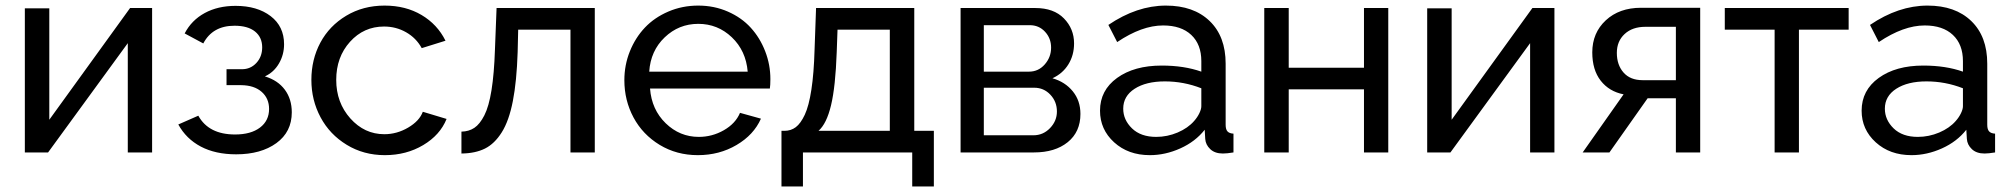

<svg xmlns="http://www.w3.org/2000/svg" viewBox="-20 -551 7273 694"><path d="M69.8 0V-521H158.2V-118.2L450.2 -522H529.8V0H441.9V-395L153.8 0Z M833.5 6.8Q758.8 6.8 705.8 -21.2Q652.8 -49.3 624.5 -101.1L696.8 -132.8Q734.4 -64.9 829.6 -64.9Q886.7 -64.9 919.7 -89.8Q952.6 -114.7 952.6 -157.2Q952.6 -195.3 925.8 -219Q898.9 -242.7 851.6 -243.2H798.8V-300.8H854.5Q885.7 -300.8 906.7 -323.5Q927.7 -346.2 927.7 -379.9Q927.7 -416 901.9 -437Q876 -458 827.6 -458Q748.5 -458 714.8 -394L647.5 -430.2Q672.4 -478 720 -503.9Q767.6 -529.8 831.5 -529.8Q909.7 -529.8 958.3 -492.7Q1006.8 -455.6 1006.8 -391.1Q1006.8 -353.5 988.5 -321.8Q970.2 -290 937.5 -274.9Q984.4 -260.7 1009.5 -226.8Q1034.7 -192.9 1034.7 -145Q1034.7 -74.2 979 -33.7Q923.3 6.8 833.5 6.8Z M1371.1 9.8Q1294.4 9.8 1233.2 -27.6Q1171.9 -64.9 1138.7 -127Q1105.5 -189 1105.5 -262.2Q1105.5 -335.9 1137.9 -396.7Q1170.4 -457.5 1231.4 -494.1Q1292.5 -530.8 1370.1 -530.8Q1446.3 -530.8 1503.7 -496.8Q1561 -462.9 1590.3 -403.8L1504.4 -377Q1484.4 -413.6 1448 -434.3Q1411.6 -455.1 1368.2 -455.1Q1294.9 -455.1 1245.1 -399.9Q1195.3 -344.7 1195.3 -262.2Q1195.3 -180.2 1246.3 -123Q1297.4 -65.9 1369.1 -65.9Q1414.6 -65.9 1455.3 -89.8Q1496.1 -113.8 1508.3 -147L1594.2 -121.1Q1570.8 -63 1509.8 -26.6Q1448.7 9.8 1371.1 9.8Z M1647.9 3.9V-75.2Q1674.8 -75.7 1694.6 -88.9Q1714.4 -102.1 1730.7 -134Q1747.1 -166 1756.6 -225.1Q1766.1 -284.2 1769 -371.1L1774.9 -522H2129.9V0H2042V-443.8H1853L1851.1 -362.8Q1847.7 -256.8 1833.7 -185.5Q1819.8 -114.3 1793.7 -72.8Q1767.6 -31.2 1732.7 -13.9Q1697.8 3.4 1647.9 3.9Z M2502.4 9.8Q2425.8 9.8 2364.5 -27.3Q2303.2 -64.5 2270 -126.2Q2236.8 -188 2236.8 -261.2Q2236.8 -315.9 2256.6 -365.2Q2276.4 -414.6 2311 -451.2Q2345.7 -487.8 2396 -509.3Q2446.3 -530.8 2503.9 -530.8Q2561.5 -530.8 2611.1 -509Q2660.6 -487.3 2693.8 -450.7Q2727.1 -414.1 2745.8 -365.7Q2764.6 -317.4 2764.6 -265.1Q2764.6 -242.7 2762.7 -231H2329.6Q2335.4 -154.8 2386.2 -105.5Q2437 -56.2 2505.9 -56.2Q2554.2 -56.2 2596.4 -80.3Q2638.7 -104.5 2654.8 -143.1L2730.5 -122.1Q2704.6 -63.5 2642.3 -26.9Q2580.1 9.8 2502.4 9.8ZM2326.7 -292H2682.6Q2676.3 -367.7 2625.2 -416.3Q2574.2 -464.8 2503.9 -464.8Q2433.6 -464.8 2382.6 -416Q2331.5 -367.2 2326.7 -292Z M2804.7 123V-78.1H2815.4Q2838.9 -78.1 2856.4 -91.3Q2874 -104.5 2888.9 -136.2Q2903.8 -168 2912.8 -226.8Q2921.9 -285.6 2924.3 -371.1L2929.7 -522H3284.7V-78.1H3355.5V123H3277.3V0H2882.3V123ZM2938.5 -78.1H3196.3V-443.8H3007.3L3004.4 -362.8Q3000 -237.8 2983.9 -170.7Q2967.8 -103.5 2938.5 -78.1Z M3452.1 0V-522H3722.2Q3789.1 -522 3825.7 -484.4Q3862.3 -446.8 3862.3 -394Q3862.3 -351.6 3841.8 -318.4Q3821.3 -285.2 3784.2 -268.1Q3830.1 -254.9 3857.7 -220.9Q3885.3 -187 3885.3 -139.2Q3885.3 -74.2 3839.4 -37.1Q3793.5 0 3717.3 0ZM3536.1 -292H3699.2Q3733.4 -292 3756.3 -318.1Q3779.3 -344.2 3779.3 -378.9Q3779.3 -412.6 3757.3 -436.3Q3735.4 -460 3702.1 -460H3536.1ZM3536.1 -62H3715.3Q3750.5 -62 3775.4 -87.9Q3800.3 -113.8 3800.3 -147.9Q3800.3 -183.6 3776.6 -208.7Q3752.9 -233.9 3718.3 -233.9H3536.1Z M3956.1 -150.9Q3956.1 -224.6 4017.8 -269.3Q4079.6 -314 4179.2 -314Q4260.3 -314 4322.3 -292V-330.1Q4322.3 -390.6 4285.9 -424.8Q4249.5 -459 4184.1 -459Q4107.4 -459 4018.1 -398.9L3986.3 -460.9Q4089.4 -530.8 4194.3 -530.8Q4294.4 -530.8 4352.3 -475.1Q4410.2 -419.4 4410.2 -320.8V-100.1Q4410.2 -83.5 4416.7 -76.2Q4423.3 -68.8 4438.5 -67.9V0Q4414.6 3.9 4400.4 3.9Q4371.1 3.9 4354.5 -12Q4337.9 -27.8 4336.4 -48.8L4334.5 -82Q4300.8 -39.1 4246.3 -14.6Q4191.9 9.8 4136.2 9.8Q4058.1 9.8 4007.1 -36.6Q3956.1 -83 3956.1 -150.9ZM4296.4 -113.8Q4308.1 -127 4315.2 -141.8Q4322.3 -156.7 4322.3 -167V-231.9Q4258.8 -256.8 4190.4 -256.8Q4122.6 -256.8 4081.3 -230.2Q4040 -203.6 4040 -158.2Q4040 -117.7 4071.8 -86.9Q4103.5 -56.2 4159.2 -56.2Q4199.2 -56.2 4236.6 -72Q4273.9 -87.9 4296.4 -113.8Z M4549.8 0V-522H4638.2V-306.2H4910.2V-522H4998V0H4910.2V-228H4638.2V0Z M5138.7 0V-521H5227.1V-118.2L5519 -522H5598.6V0H5510.7V-395L5222.7 0Z M5700.7 0 5848.6 -210Q5796.4 -220.2 5765.9 -259.3Q5735.4 -298.3 5735.4 -361.8Q5735.4 -432.1 5784.2 -477.5Q5833 -522.9 5911.6 -522.9H6125.5V0H6037.6V-195.8H5935.5L5797.4 0ZM5917.5 -261.2H6037.6V-454.1H5927.2Q5880.4 -454.1 5852.3 -428Q5824.2 -401.9 5824.2 -359.9Q5824.2 -316.4 5848.4 -288.8Q5872.6 -261.2 5917.5 -261.2Z M6394.5 0V-443.8H6214.4V-522H6662.1V-443.8H6482.4V0Z M6709 -150.9Q6709 -224.6 6770.8 -269.3Q6832.5 -314 6932.1 -314Q7013.2 -314 7075.2 -292V-330.1Q7075.2 -390.6 7038.8 -424.8Q7002.4 -459 6937 -459Q6860.4 -459 6771 -398.9L6739.3 -460.9Q6842.3 -530.8 6947.3 -530.8Q7047.4 -530.8 7105.2 -475.1Q7163.1 -419.4 7163.1 -320.8V-100.1Q7163.1 -83.5 7169.7 -76.2Q7176.3 -68.8 7191.4 -67.9V0Q7167.5 3.9 7153.3 3.9Q7124 3.9 7107.4 -12Q7090.8 -27.8 7089.4 -48.8L7087.4 -82Q7053.7 -39.1 6999.3 -14.6Q6944.8 9.8 6889.2 9.8Q6811 9.8 6760 -36.6Q6709 -83 6709 -150.9ZM7049.3 -113.8Q7061 -127 7068.1 -141.8Q7075.2 -156.7 7075.2 -167V-231.9Q7011.7 -256.8 6943.4 -256.8Q6875.5 -256.8 6834.2 -230.2Q6793 -203.6 6793 -158.2Q6793 -117.7 6824.7 -86.9Q6856.4 -56.2 6912.1 -56.2Q6952.1 -56.2 6989.5 -72Q7026.9 -87.9 7049.3 -113.8Z"/></svg>

Font: Rawline Medium
Style: Regular
Weight: 500
Designer: Matt McInerney, Pablo Impallari, Rodrigo Fuenzalida
Foundry: Matt McInerney, Pablo Impallari, Rodrigo Fuenzalida
Version: Version 4.020;PS 004.020;hotconv 1.0.88;makeotf.lib2.5.64775